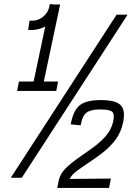

<svg xmlns="http://www.w3.org/2000/svg" viewBox="-20 -872 646 942"><path d="M118 -725 125 -771Q163 -767 191.5 -790Q220 -813 224 -852L244 -850H275L195 -472H265L256 -426H64L73 -472H145L202 -742Q165 -722 118 -725ZM33 0 552 -800H606L87 0ZM261 50 268 14Q275 -19 301.5 -45.5Q328 -72 363.5 -96.5Q399 -121 435 -147Q471 -173 498.5 -204Q526 -235 535 -275Q543 -311 531 -323Q519 -335 474 -335Q440 -335 420.5 -328Q401 -321 391 -304Q381 -287 376 -257L327 -262Q339 -329 370.5 -355Q402 -381 475 -381Q548 -381 572.5 -355.5Q597 -330 583 -267Q573 -222 547 -187Q521 -152 487 -125.5Q453 -99 419 -76.5Q385 -54 358.5 -34.5Q332 -15 322 6L524 4L515 50Z"/></svg>

Font: Victor Mono Thin Thin
Style: Italic
Weight: 250
Italic angle: -12°
Monospace: yes
Version: Version 1.561;gftools[0.9.30]